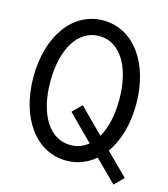

<svg xmlns="http://www.w3.org/2000/svg" viewBox="-114 -799 833 953"><g transform="rotate(15 302.0 -323.0)"><path d="M558 64 604 18 492 -93C538 -157 564 -246 564 -350C564 -562 455 -710 300 -710C145 -710 36 -562 36 -350C36 -138 145 10 300 10C357 10 407 -10 448 -45ZM300 -70C193 -70 123 -180 123 -350C123 -520 193 -630 300 -630C407 -630 477 -520 477 -350C477 -269 461 -201 433 -153L309 -277L263 -231L391 -103C365 -81 335 -70 300 -70Z"/></g></svg>

Font: CommitMonoNiceRocks
Style: Regular
Weight: 400
Monospace: yes
Designer: Eigil Nikolajsen
Foundry: Eigil Nikolajsen
Version: Version 1.143